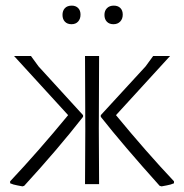

<svg xmlns="http://www.w3.org/2000/svg" viewBox="-20 -654 654 682"><path d="M16 -3V-10Q115 -115 222 -245L30 -455H90L117 -418L275 -245V-239Q186 -125 66 6L60 8Q56 7 41.5 4.5Q27 2 16 -3ZM283 -195 282 -455H332L331 -198L332 0H282ZM547 6Q416 -140 338 -239V-245L497 -418L524 -455H584L392 -245Q499 -115 598 -10V-3Q587 2 572.5 4.5Q558 7 554 8ZM266 -602Q266 -587 257.5 -577.5Q249 -568 234 -568Q219 -568 210.5 -577Q202 -586 202 -601Q202 -616 210.5 -625Q219 -634 235 -634Q249 -634 257.5 -625.5Q266 -617 266 -602ZM416 -602Q416 -587 407 -577.5Q398 -568 383 -568Q368 -568 359.5 -577Q351 -586 351 -601Q351 -616 360 -625Q369 -634 384 -634Q399 -634 407.5 -625.5Q416 -617 416 -602Z"/></svg>

Font: Luna Sans Light
Style: Regular
Weight: 300
Designer: Juan Pablo del Peral
Foundry: Huerta Tipografica
Version: Version 2.001; ttfautohint (v1.5)